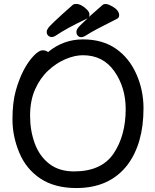

<svg xmlns="http://www.w3.org/2000/svg" viewBox="-20 -922 785 970"><path d="M419 -828Q314 -778 260 -741Q251 -735 241 -735Q231 -735 223.5 -742Q216 -749 216 -761Q216 -773 231 -789.5Q246 -806 295 -850.5Q344 -895 349 -898.5Q354 -902 365 -902Q390 -902 419 -874Q432 -860 432 -850Q432 -840 429 -836Q456 -860 497 -896Q512 -910 547 -890Q582 -870 582 -845Q582 -831 569 -826Q448 -765 425 -749.5Q402 -734 391 -734Q380 -734 373 -741.5Q366 -749 366 -762Q366 -775 385.5 -794Q405 -813 422 -829Q421 -829 419 -828ZM60 -465Q93 -581 152 -642Q178 -668 195 -668Q212 -668 223 -659Q300 -723 399 -723Q498 -723 565.5 -676Q633 -629 669 -547.5Q705 -466 705 -375Q705 -197 624 -89Q534 28 366 28Q256 28 184 -20Q112 -68 77.5 -150.5Q43 -233 43 -319Q43 -405 60 -465ZM354 -56Q493 -56 554 -146.5Q615 -237 615 -371Q615 -480 558 -561.5Q501 -643 399 -643Q358 -643 311.5 -623.5Q265 -604 224 -566Q183 -528 157.5 -471Q132 -414 132 -337.5Q132 -261 156 -196.5Q180 -132 229.5 -94Q279 -56 354 -56Z"/></svg>

Font: LXGW ZhenKai
Style: Regular
Weight: 400
Designer: LXGW / Fontworks Inc.
Foundry: LXGW / Fontworks Inc.
Version: Version 0.800;June 8, 2025